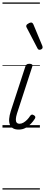

<svg xmlns="http://www.w3.org/2000/svg" viewBox="-20 -1030 364 1550"><path d="M131 16Q103 16 85.5 6Q68 -4 60 -23.5Q52 -43 54 -70.5Q56 -98 67 -133L185 -494Q190 -506 196.5 -510.5Q203 -515 218 -515Q232 -515 238.5 -509.5Q245 -504 241 -494L117 -113Q109 -87 108 -68.5Q107 -50 114.5 -40.5Q122 -31 138 -31Q154 -31 170 -40.5Q186 -50 200 -64.5Q214 -79 223 -94Q228 -101 235 -104Q242 -107 253 -100Q264 -94 265 -86.5Q266 -79 261 -71Q249 -52 230 -31.5Q211 -11 186.5 2.5Q162 16 131 16ZM299 -628Q295 -628 291 -630Q287 -632 283 -639L195 -808Q193 -812 192 -815Q191 -818 192 -822Q193 -829 200 -834.5Q207 -840 215.5 -844Q224 -848 232 -848Q243 -848 250 -832L322 -659Q323 -655 323.5 -652Q324 -649 324 -646Q323 -637 314.5 -632.5Q306 -628 299 -628ZM0 490H302V500H0ZM0 -20H302V0H0ZM0 -505H302V-500H0ZM0 -1010H302V-1000H0Z"/></svg>

Font: Playwrite BE VLG Guides
Style: Regular
Weight: 400
Designer: Veronika Burian, José Scaglione
Foundry: TypeTogether
Version: Version 1.003